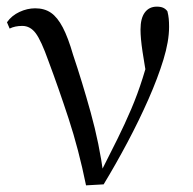

<svg xmlns="http://www.w3.org/2000/svg" viewBox="-20 -551 582 578"><path d="M239 7Q217 -101 186.5 -194Q156 -287 126 -367Q104 -429 87.5 -451Q71 -473 47 -473Q25 -473 9 -465L1 -484Q15 -504 38.5 -515Q62 -526 86 -526Q114 -526 133.5 -512.5Q153 -499 169 -468.5Q185 -438 200 -386Q227 -306 253 -212.5Q279 -119 292 -22H278L284 -34Q311 -87 333.5 -132.5Q356 -178 375 -222.5Q394 -267 409.5 -316Q425 -365 439 -424L426 -295Q415 -356 409 -396Q403 -436 403 -462Q403 -496 416 -513.5Q429 -531 452 -531Q464 -531 471.5 -527.5Q479 -524 484 -517Q487 -505 488 -494.5Q489 -484 489 -470Q489 -427 472 -371.5Q455 -316 427 -252.5Q399 -189 364 -123Q329 -57 292 4Z"/></svg>

Font: Noto Serif TC
Style: Regular
Weight: 400
Designer: Ryoko NISHIZUKA  (kana & ideographs); Frank Grießhammer (Latin, Greek & Cyrillic); Wenlong ZHANG  (bopomofo); Sandoll Co
Foundry: Adobe
Version: Version 2.003-H1;hotconv 1.1.1;makeotfexe 2.6.0